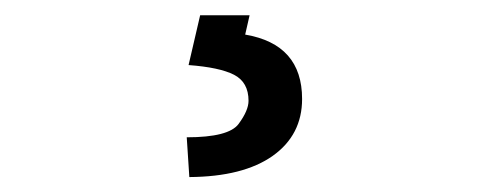

<svg xmlns="http://www.w3.org/2000/svg" viewBox="-20 -20 640 252"><path d="M376.5 109.9Q376.5 157.2 337.9 184.6Q299.3 211.9 228.5 212.4L225.1 160.2Q280.3 160.2 293.2 142.6Q306.2 125 306.2 112.3Q306.2 87.9 287.1 78.1Q268.1 68.4 227.5 65.4L242.7 0H307.6L301.8 25.4Q376.5 38.1 376.5 109.9Z"/></svg>

Font: RobotoMono-Regular
Style: Regular
Weight: 400
Designer: Google
Version: Version 2.000985; 2015; ttfautohint (v1.3)